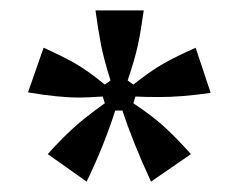

<svg xmlns="http://www.w3.org/2000/svg" viewBox="-20 -783 460 370"><path d="M72 -486Q97 -514 120.5 -535.5Q144 -557 182 -584L178 -597Q146 -595 134 -595Q92 -595 34 -605L64 -691Q100 -675 124.5 -661Q149 -647 182 -620L193 -628Q180 -669 174.5 -697.5Q169 -726 164 -763H257Q252 -726 246 -697.5Q240 -669 226 -628L237 -620Q271 -647 296 -661Q321 -675 357 -691L386 -604Q330 -596 288 -596Q258 -596 241 -597L237 -584Q276 -558 299 -536.5Q322 -515 348 -486L271 -433Q235 -511 216 -570H202Q182 -506 147 -433Z"/></svg>

Font: Open Sauce Sans Medium
Style: Regular
Weight: 500
Designer: Alfredo Marco Pradil
Foundry: Creative Sauce Fz LLC
Version: Version 1.477